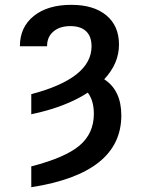

<svg xmlns="http://www.w3.org/2000/svg" viewBox="-20 -573 592 806"><path d="M111.3 -93.3V-177.7Q364.3 -244.1 364.3 -378.4Q364.3 -419.9 341.6 -441.7Q318.8 -463.4 275.4 -463.4Q230.5 -463.4 203.9 -440.4Q177.2 -417.5 177.7 -378.9H63.5Q63.5 -459 121.8 -505.9Q180.2 -552.7 279.3 -552.7Q373.5 -552.7 426.5 -508.5Q479.5 -464.4 479.5 -385.7Q479.5 -306.6 417.5 -240.2Q489.3 -193.8 489.3 -88.4Q489.3 154.3 111.3 212.9V125.5Q253.4 88.9 313.7 38.1Q374 -12.7 374 -95.2Q374 -150.4 348.6 -184.1Q255.4 -123.5 111.3 -93.3Z"/></svg>

Font: Interop Med
Style: Regular
Weight: 500
Designer: Rasmus Andersson, Google, Jang Haemin
Foundry: jhaemin
Version: Version 1.007